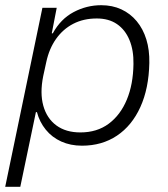

<svg xmlns="http://www.w3.org/2000/svg" viewBox="-28 -551 644 738"><path d="M-8 167 135 -521H190L171 -423H175Q205 -478 255 -504.5Q305 -531 361 -531Q404 -531 438.5 -515Q473 -499 497.5 -469.5Q522 -440 534.5 -399.5Q547 -359 546 -309Q544 -211 511.5 -139.5Q479 -68 421.5 -29.5Q364 9 287 9Q243 9 207.5 -7Q172 -23 148 -52.5Q124 -82 114 -120H110L50 167ZM281 -42Q345 -42 390 -75.5Q435 -109 459.5 -168Q484 -227 485 -305Q486 -358 469.5 -397.5Q453 -437 421.5 -458.5Q390 -480 344 -480Q293 -480 253.5 -459.5Q214 -439 187.5 -401.5Q161 -364 150 -313L138 -258Q125 -193 138.5 -144.5Q152 -96 188.5 -69Q225 -42 281 -42Z"/></svg>

Font: Mona Sans ExtraLight Light
Style: Italic
Weight: 300
Italic angle: -11.6951°
Version: Version 2.000